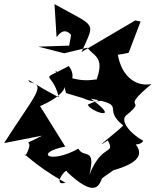

<svg xmlns="http://www.w3.org/2000/svg" viewBox="-83 -858 754 930"><path d="M252 -637 103 -632 228 -600 340 -627C380 -575 446 -584 348 -388C442 -557 379 -401 183 -516C268 -413 288 -492 250 -538C97 -456 168 -524 202 -387C90 -443 36 -491 61 -460C144 -446 85 -397 -63 -165L121 -201C-10 -132 100 -210 40 -103C19 -135 71 -64 234 27C166 47 241 -53 242 -25C375 100 396 44 411 6C443 -20 588 -109 428 -23C553 -54 654 -98 543 -190C535 -156 594 -147 611 -176C538 -217 496 -279 532 -302C637 -389 488 -315 651 -451C582 -437 507 -480 487 -596C386 -645 365 -563 540 -602L598 -754L572 -759L312 -606C379 -757 386 -723 181 -838L191 -678C255 -766 283 -610 268 -725ZM318 -383C412 -336 487 -417 342 -351C357 -315 511 -268 357 -380C539 -347 407 -336 514 -250C481 -216 352 -120 439 -178C478 -106 410 -166 350 -11C383 -150 321 -88 297 -138C153 -59 82 -119 233 -148L111 -344C277 -415 215 -476 237 -407Z"/></svg>

Font: Asimov Silicon
Style: Regular
Weight: 400
Designer: Google
Version: Version 2.000980; 2014